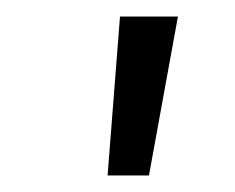

<svg xmlns="http://www.w3.org/2000/svg" viewBox="-20 -704 284 232"><path d="M125 -684H195L160 -492H110Z"/></svg>

Font: Bellota Text
Style: Italic
Weight: 400
Italic angle: -7.5°
Designer: Kemie Guaida
Foundry: Kemie Guaida
Version: Version 4.001